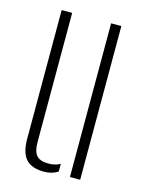

<svg xmlns="http://www.w3.org/2000/svg" viewBox="-97 -659 542 724"><g transform="rotate(15 174.0 -297.0)"><path d="M53 -98V-600H94V-95Q94 -59 108 -43.5Q122 -28 154 -28Q180 -28 200 -39V-9Q177 6 146 6Q97.5 6 75.2 -18.8Q53 -43.5 53 -98ZM246 0V-600H286V0Z"/></g></svg>

Font: Big Shoulders Stencil Text SC Thin
Style: Regular
Weight: 100
Designer: Patric King
Foundry: XO Type Co
Version: Version 2.001